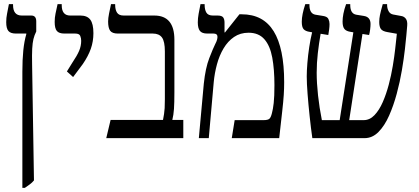

<svg xmlns="http://www.w3.org/2000/svg" viewBox="-20 -667 2025 927"><path d="M88 240V-321Q88 -379 92.5 -423.5Q97 -468 107 -502V-505H57Q31 -505 20.5 -517.5Q10 -530 10 -560Q10 -581 14 -600.5Q18 -620 23 -647H43V-643Q43 -592 85 -592H131Q155 -592 155 -564V-515Q146 -497 141.5 -478.5Q137 -460 135.5 -431.5Q134 -403 135 -355L144 204Q135 215 124 223Q113 231 100 240Z M333 -295 303 -322 329 -364Q352 -398 362 -421.5Q372 -445 372 -470Q372 -482 367.5 -493.5Q363 -505 343 -505H291Q265 -505 254.5 -517.5Q244 -530 244 -561Q244 -582 248 -601Q252 -620 258 -647H278V-642Q278 -592 319 -592H368Q401 -592 416 -572Q431 -552 431 -507Q431 -467 418.5 -431.5Q406 -396 380 -358Z M493 0 514 -88H767Q770 -104 772 -116.5Q774 -129 775 -145Q776 -161 776 -188V-418Q776 -467 762 -486Q748 -505 718 -505H549Q522 -505 512 -518.5Q502 -532 502 -563Q502 -579 506.5 -601.5Q511 -624 516 -647H536V-644Q536 -620 545 -606Q554 -592 577 -592H725Q822 -592 822 -475V-221Q822 -171 820 -141.5Q818 -112 812 -88H865V0Z M940 0 964 -263Q972 -339 990.5 -386.5Q1009 -434 1019 -454Q1026 -467 1028 -475.5Q1030 -484 1030 -489Q1030 -505 1011 -505H981Q955 -505 945 -518Q935 -531 935 -559Q935 -579 939 -600.5Q943 -622 948 -647H968V-644Q968 -620 976.5 -606Q985 -592 1008 -592H1030Q1051 -592 1057.5 -583Q1064 -574 1064 -558V-511L1066 -510L1136 -598H1147Q1251 -598 1301.5 -516Q1352 -434 1352 -270Q1352 -240 1350 -208.5Q1348 -177 1342.5 -129Q1337 -81 1328 0H1099L1113 -87H1253Q1273 -87 1280.5 -93.5Q1288 -100 1293 -121Q1298 -139 1301.5 -169.5Q1305 -200 1305 -256Q1305 -332 1294.5 -389Q1284 -446 1256.5 -477.5Q1229 -509 1180 -509Q1140 -509 1110 -488.5Q1080 -468 1059.5 -433.5Q1039 -399 1027.5 -356.5Q1016 -314 1012 -271L988 0Z M1488 0Q1481 -49 1475 -105.5Q1469 -162 1465 -213.5Q1461 -265 1461 -298Q1461 -325 1464 -362.5Q1467 -400 1473 -439.5Q1479 -479 1487 -511L1476 -513Q1455 -516 1446 -526Q1437 -536 1437 -562Q1437 -596 1454 -647H1474V-643Q1474 -601 1503 -596L1540 -590Q1560 -587 1565.5 -575.5Q1571 -564 1571 -551Q1571 -539 1569 -523.5Q1567 -508 1565 -498L1528 -504Q1520 -458 1514.5 -410.5Q1509 -363 1509 -316Q1509 -266 1515.5 -206.5Q1522 -147 1534 -87H1620L1686 -511L1674 -513Q1652 -516 1643 -527Q1634 -538 1634 -563Q1634 -580 1638 -601Q1642 -622 1651 -647H1671V-643Q1671 -601 1700 -596L1737 -590Q1769 -585 1769 -551Q1769 -540 1767 -524Q1765 -508 1762 -498L1730 -503L1666 -87H1736Q1765 -87 1788 -111Q1811 -135 1828 -174Q1845 -213 1857 -258.5Q1869 -304 1876.5 -349Q1884 -394 1888 -430.5Q1892 -467 1894 -485L1896 -504L1851 -512Q1827 -516 1819 -527Q1811 -538 1811 -561Q1811 -577 1814.5 -594.5Q1818 -612 1828 -647H1849V-643Q1849 -627 1856 -613.5Q1863 -600 1878 -597L1916 -590Q1931 -588 1939.5 -576.5Q1948 -565 1946 -543L1942 -497Q1940 -474 1935 -429.5Q1930 -385 1920.5 -328.5Q1911 -272 1895.5 -214.5Q1880 -157 1858.5 -108.5Q1837 -60 1807.5 -30Q1778 0 1740 0Z"/></svg>

Font: Noto Serif Hebrew Condensed
Style: Regular
Weight: 400
Width: 3
Designer: Monotype Design Team
Foundry: Monotype Imaging Inc.
Version: Version 2.004; ttfautohint (v1.8.4.7-5d5b)